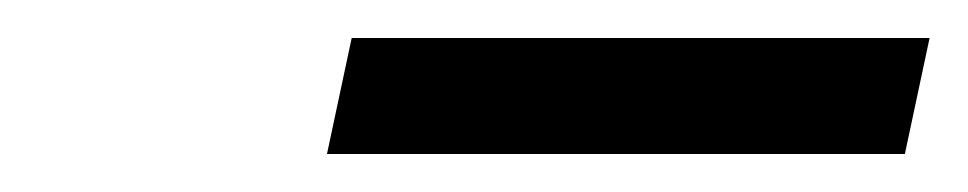

<svg xmlns="http://www.w3.org/2000/svg" viewBox="-20 -656 509 101"><path d="M152 -575 165 -636H469L456 -575Z"/></svg>

Font: HK Venetian
Style: Italic
Weight: 400
Italic angle: -12°
Version: Version 1.000;PS 001.000;hotconv 1.0.88;makeotf.lib2.5.64775